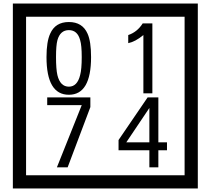

<svg xmlns="http://www.w3.org/2000/svg" viewBox="-20 -980 1195 1090"><path d="M1103 90H53V-960H1103ZM1028 15V-885H128V15ZM497 -656Q497 -442 371 -442Q244 -442 244 -656Q244 -744 265 -789Q294 -855 371 -855Q448 -855 477 -789Q497 -745 497 -656ZM444 -656Q444 -723 435 -752Q420 -809 371 -809Q322 -809 306 -752Q298 -723 298 -656Q298 -587 306 -553Q322 -488 371 -488Q419 -488 435 -554Q444 -587 444 -656ZM845 -450H794V-781Q748 -743 708 -735V-781Q759 -798 790 -847H845ZM493 -372 364 -30H303L444 -383H248V-427H493ZM928 -127H879V-30H828V-127H653V-185L818 -427H879V-172H928ZM828 -172V-367L697 -172Z"/></svg>

Font: Unicode BMP Fallback SIL
Style: Regular
Weight: 400
Foundry: NRSI, SIL International
Version: Version 5.1 Based on Unicode 5.1